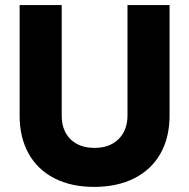

<svg xmlns="http://www.w3.org/2000/svg" viewBox="-20 -720 742 753"><path d="M57 -267V-700H222V-267Q222 -208 256.5 -174Q291 -140 351 -140Q410 -140 445 -174.5Q480 -209 480 -267V-700H645V-267Q645 -181 609.5 -118Q574 -55 507 -21Q440 13 349 13Q259 13 193 -21Q127 -55 92 -118Q57 -181 57 -267Z"/></svg>

Font: Oak Sans ExtraBold
Style: Regular
Weight: 800
Designer: Erik Kennedy, Walven
Foundry: Erik Kennedy, Walven
Version: Version 1.000